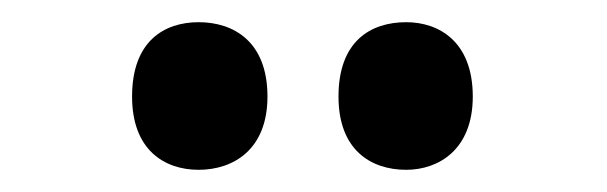

<svg xmlns="http://www.w3.org/2000/svg" viewBox="-20 -776 547 173"><path d="M346 -623C375 -623 406 -641 406 -689C406 -739 375 -756 346 -756C314 -756 285 -739 285 -689C285 -641 314 -623 346 -623ZM159 -623C190 -623 221 -641 221 -689C221 -739 190 -756 159 -756C128 -756 99 -739 99 -689C99 -641 128 -623 159 -623Z"/></svg>

Font: Noto Serif Condensed ExtraBold
Style: Regular
Weight: 800
Width: 3
Designer: Monotype Design Team
Foundry: Monotype Imaging Inc.
Version: Version 2.013